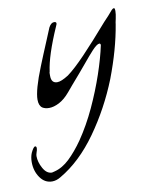

<svg xmlns="http://www.w3.org/2000/svg" viewBox="-88 -317 446 569"><g transform="rotate(-10 135.0 -32.0)"><path d="M24 205Q2 205 -12 185Q-26 165 -26 138Q-26 123 -21 111Q-13 94 -8 94Q-4 94 -4 100Q-4 105 -7 113Q-8 116 -8.5 118.5Q-9 121 -9 123Q-9 141 1.5 160Q12 179 28 179L36 177Q60 171 81.5 150.5Q103 130 124 100Q152 59 174 11.5Q196 -36 212 -83Q228 -130 236 -168Q236 -173 232 -173Q225 -173 210 -157Q198 -144 179 -121Q160 -98 132 -66L116 -47Q100 -28 83.5 -19.5Q67 -11 53 -11Q41 -11 33 -16Q23 -23 23 -41Q23 -70 50 -137L63 -169Q73 -192 80.5 -211Q88 -230 95 -246Q102 -259 111 -259Q122 -259 115 -246Q79 -164 73 -117Q72 -115 72 -111.5Q72 -108 72 -104Q72 -82 90 -82Q102 -82 124 -96Q146 -112 179 -146.5Q212 -181 258 -234Q266 -242 273 -250Q280 -258 286 -265Q290 -269 293 -269Q296 -269 296 -260Q296 -251 293 -237Q290 -224 290 -221Q278 -148 246 -64Q213 19 162.5 90Q112 161 50 197Q37 205 24 205Z"/></g></svg>

Font: Allison
Style: Regular
Weight: 400
Designer: Robert E. Leuschke
Foundry: Robert E. Leuschke
Version: Version 1.010; ttfautohint (v1.8.3)